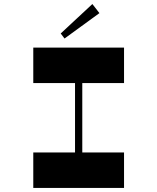

<svg xmlns="http://www.w3.org/2000/svg" viewBox="-20 -932 780 952"><path d="M145 -520V-696H595V-520H388V-176H595V0H145V-176H352V-520ZM438 -912 473 -867 300 -741 281 -766Z"/></svg>

Font: Major Mono Display
Style: Regular
Weight: 400
Designer: Emre Parlak
Foundry: Emre Parlak
Version: Version 2.000; ttfautohint (v1.8) -l 8 -r 50 -G 200 -x 14 -D